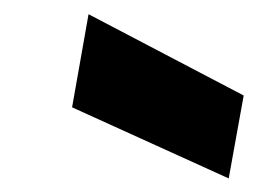

<svg xmlns="http://www.w3.org/2000/svg" viewBox="-20 -850 367 273"><path d="M82.5 -697.4 105.9 -829.8 326.5 -714.2 305.2 -596.3Z"/></svg>

Font: Poppins Variable
Style: Italic
Weight: 100
Italic angle: -10°
Designer: Jonny Pinhorn
Foundry: Indian Type Foundry
Version: Version 6.000